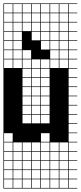

<svg xmlns="http://www.w3.org/2000/svg" viewBox="-20 -827 469 1115"><path d="M325 -803.6V-753.6H375V-803.6ZM271.4 -700H321.4V-750H271.4ZM325 -700H375V-750H325ZM217.9 -700H267.9V-750H217.9ZM164.3 -700H214.3V-750H164.3ZM110.7 -700H160.7V-750H110.7ZM57.1 -700H107.1V-750H57.1ZM3.6 -700H53.6V-750H3.6ZM325 -646.4H375V-696.4H325ZM271.4 -646.4H321.4V-696.4H271.4ZM217.9 -646.4H267.9V-696.4H217.9ZM164.3 -646.4H214.3V-696.4H164.3ZM110.7 -646.4H160.7V-696.4H110.7ZM3.6 -646.4H53.6V-696.4H3.6ZM57.1 -646.4H107.1V-696.4H57.1ZM325 -592.9H375V-642.9H325ZM271.4 -592.9H321.4V-642.9H271.4ZM217.9 -592.9H267.9V-642.9H217.9ZM3.6 -592.9H53.6V-642.9H3.6ZM164.3 -592.9H214.3V-642.9H164.3ZM57.1 -592.9H107.1V-642.9H57.1ZM110.7 -592.9H160.7V-642.9H110.7ZM325 -539.3H375V-589.3H325ZM3.6 -539.3H53.6V-589.3H3.6ZM271.4 -539.3H321.4V-589.3H271.4ZM57.1 -539.3H107.1V-589.3H57.1ZM217.9 -539.3H267.9V-589.3H217.9ZM164.3 -539.3H214.3V-589.3H164.3ZM110.7 -539.3H160.7V-589.3H110.7ZM164.3 -485.7H214.3V-535.7H164.3ZM217.9 -485.7H267.9V-535.7H217.9ZM110.7 -485.7H160.7V-535.7H110.7ZM271.4 -485.7H321.4V-535.7H271.4ZM57.1 -485.7H107.1V-535.7H57.1ZM325 -485.7H375V-535.7H325ZM3.6 -485.7H53.6V-535.7H3.6ZM217.9 -432.1H267.9V-482.1H217.9ZM271.4 -432.1H321.4V-482.1H271.4ZM164.3 -432.1H214.3V-482.1H164.3ZM325 -432.1H375V-482.1H325ZM110.7 -432.1H160.7V-482.1H110.7ZM57.1 -432.1H107.1V-482.1H57.1ZM3.6 -432.1H53.6V-482.1H3.6ZM217.9 -378.6H267.9V-428.6H217.9ZM164.3 -378.6H214.3V-428.6H164.3ZM110.7 -378.6H160.7V-428.6H110.7ZM217.9 -325H267.9V-375H217.9ZM110.7 -325H160.7V-375H110.7ZM164.3 -325H214.3V-375H164.3ZM110.7 -271.4H160.7V-321.4H110.7ZM164.3 -271.4H214.3V-321.4H164.3ZM217.9 -271.4H267.9V-321.4H217.9ZM217.9 -217.9H267.9V-267.9H217.9ZM164.3 -217.9H214.3V-267.9H164.3ZM110.7 -217.9H160.7V-267.9H110.7ZM164.3 -164.3H214.3V-214.3H164.3ZM110.7 -164.3H160.7V-214.3H110.7ZM217.9 -164.3H267.9V-214.3H217.9ZM110.7 -110.7H160.7V-160.7H110.7ZM164.3 -110.7H214.3V-160.7H164.3ZM217.9 -110.7H267.9V-160.7H217.9ZM217.9 -3.6H267.9V-53.6H217.9ZM3.6 -3.6H53.6V-53.6H3.6ZM271.4 50H321.4V0H271.4ZM217.9 50H267.9V0H217.9ZM3.6 50H53.6V0H3.6ZM110.7 50H160.7V0H110.7ZM57.1 50H107.1V0H57.1ZM325 50H375V0H325ZM164.3 50H214.3V0H164.3ZM271.4 103.6H321.4V53.6H271.4ZM110.7 103.6H160.7V53.6H110.7ZM3.6 103.6H53.6V53.6H3.6ZM57.1 103.6H107.1V53.6H57.1ZM217.9 103.6H267.9V53.6H217.9ZM325 103.6H375V53.6H325ZM164.3 103.6H214.3V53.6H164.3ZM57.1 157.1H107.1V107.1H57.1ZM110.7 157.1H160.7V107.1H110.7ZM3.6 157.1H53.6V107.1H3.6ZM271.4 157.1H321.4V107.1H271.4ZM217.9 157.1H267.9V107.1H217.9ZM164.3 157.1H214.3V107.1H164.3ZM325 157.1H375V107.1H325ZM3.6 210.7H53.6V160.7H3.6ZM271.4 210.7H321.4V160.7H271.4ZM110.7 210.7H160.7V160.7H110.7ZM217.9 210.7H267.9V160.7H217.9ZM164.3 210.7H214.3V160.7H164.3ZM325 210.7H375V160.7H325ZM57.1 210.7H107.1V160.7H57.1ZM217.9 264.3H267.9V214.3H217.9ZM271.4 264.3H321.4V214.3H271.4ZM3.6 264.3H53.6V214.3H3.6ZM164.3 264.3H214.3V214.3H164.3ZM57.1 264.3H107.1V214.3H57.1ZM110.7 264.3H160.7V214.3H110.7ZM325 264.3H375V214.3H325ZM271.4 -803.6V-753.6H321.4V-803.6ZM217.9 -803.6V-753.6H267.9V-803.6ZM164.3 -803.6V-753.6H214.3V-803.6ZM110.7 -803.6V-753.6H160.7V-803.6ZM57.1 -803.6V-753.6H107.1V-803.6ZM3.6 -803.6V-753.6H53.6V-803.6ZM428.6 -803.6H378.6V-753.6H428.6V-750H378.6V-700H428.6V-696.4H378.6V-646.4H428.6V-642.9H378.6V-592.9H428.6V-589.3H378.6V-539.3H428.6V-535.7H378.6V-485.7H428.6V-482.1H378.6V-432.1H428.6V-428.6H378.6V-378.6H428.6V-375H378.6V-325H428.6V-321.4H378.6V-271.4H428.6V-267.9H378.6V-217.9H428.6V-214.3H378.6V-164.3H428.6V-160.7H378.6V-110.7H428.6V-107.1H378.6V-57.1H428.6V-53.6H378.6V-3.6H428.6V0H378.6V50H428.6V53.6H378.6V103.6H428.6V107.1H378.6V157.1H428.6V160.7H378.6V210.7H428.6V214.3H378.6V264.3H428.6V267.9H0V-807.1H428.6ZM160.7 -592.9H214.3V-539.3H160.7ZM107.1 -646.4H160.7V-592.9H107.1ZM160.7 -539.3H214.3V-485.7H160.7ZM107.1 -592.9H160.7V-539.3H107.1ZM214.3 -539.3H267.9V-485.7H214.3Z"/></svg>

Font: Jersey 10 Charted
Style: Regular
Weight: 400
Designer: Sarah Cadigan-Fried
Version: Version 1.000; ttfautohint (v1.8.4.7-5d5b)